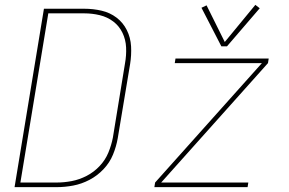

<svg xmlns="http://www.w3.org/2000/svg" viewBox="-20 -771 1192 791"><path d="M892 -580H915L1050 -737L1032 -751L906 -598L831 -749L810 -739ZM40 0H213Q247 0 281.5 -6.5Q316 -13 348.5 -30Q381 -47 406.5 -74Q432 -101 445.5 -134Q459 -167 465 -201L516 -507Q522 -544 520 -580Q518 -616 502.5 -647Q487 -678 460 -698.5Q433 -719 398.5 -727Q364 -735 327 -735H161ZM64 -19 179 -716H327Q360 -716 391 -708.5Q422 -701 446.5 -682.5Q471 -664 484.5 -636Q498 -608 499.5 -575.5Q501 -543 495 -510L445 -204Q439 -173 426.5 -142.5Q414 -112 390.5 -87Q367 -62 337 -46.5Q307 -31 275.5 -25Q244 -19 213 -19ZM616 0H1000L1003 -19H644L1084 -511L1087 -530H703L700 -511H1059L619 -19Z"/></svg>

Font: Iosevka Sparkle Thin Oblique
Style: Regular
Weight: 100
Italic angle: -9°
Designer: Belleve Invis
Foundry: Belleve Invis
Version: Version 4.5.0; ttfautohint (v1.8.3)